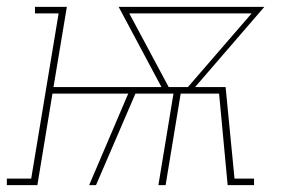

<svg xmlns="http://www.w3.org/2000/svg" viewBox="-60 -540 830 560"><path d="M-40 0V-19H31L111 -501H42V-520H135L96 -286H411L286 -520H711L509 -286H598L624 -19H681V0H604L579 -267H467L423 0H402L446 -267H335L220 0H200L314 -267H93L49 0ZM432 -286H488L674 -501H317Z"/></svg>

Font: Iosevka Etoile Thin Oblique
Style: Regular
Weight: 100
Italic angle: -9°
Designer: Belleve Invis
Foundry: Belleve Invis
Version: Version 15.5.2; ttfautohint (v1.8.4)